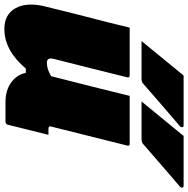

<svg xmlns="http://www.w3.org/2000/svg" viewBox="-20 -820 841 858"><g transform="rotate(90 400.0 -390.5)"><path d="M308 -791H532Q538 -791 539 -785.5Q540 -780 535 -775Q502 -747 472.5 -721.5Q443 -696 412.5 -669.5Q382 -643 344 -610Q337 -603 321 -603H154Q192 -650 230.5 -696.5Q269 -743 308 -791ZM578 -791H802Q808 -791 809 -785.5Q810 -780 805 -775Q772 -747 742.5 -721.5Q713 -696 682.5 -669.5Q652 -643 614 -610Q607 -603 591 -603H424Q462 -650 500.5 -696.5Q539 -743 578 -791ZM94 -550H308Q319 -550 316 -539Q296 -457 275 -374Q254 -291 233 -208Q227 -180 251 -180Q264 -180 278 -184Q292 -188 311 -199Q333 -286 355.5 -374.5Q378 -463 399 -550H613Q624 -550 621 -539Q579 -369 536 -199Q534 -193 537 -190Q539 -187 544 -187H573Q562 -142 550.5 -96.5Q539 -51 528 -6Q525 5 514 5H427Q374 5 339 -20.5Q304 -46 296 -86H277Q196 10 100 10Q34 10 6.5 -41Q-21 -92 0 -175Q18 -249 34.5 -314Q51 -379 70 -452Q76 -477 82 -501Q88 -525 94 -550Z"/></g></svg>

Font: Recursive Sn Lnr St XBk
Style: Italic
Weight: 1000
Italic angle: -15°
Version: Version 1.079;hotconv 1.0.112;makeotfexe 2.5.65598; ttfautoh